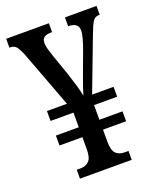

<svg xmlns="http://www.w3.org/2000/svg" viewBox="-134 -794 715 875"><g transform="rotate(-20 223.0 -357.0)"><path d="M101 0V-43H119Q145 -43 160.5 -58.5Q176 -74 176 -114V-174H65V-222H176V-293H65V-341H162L58 -618Q46 -647 36 -659Q26 -671 7 -671H3V-714H210V-671H206Q183 -671 171.5 -663Q160 -655 160 -635Q160 -623 164.5 -607Q169 -591 175 -573L212 -467Q223 -434 232 -403Q241 -372 245 -350Q250 -367 257 -388Q264 -409 272 -430L316 -549Q324 -571 330.5 -594Q337 -617 337 -634Q337 -653 324.5 -662Q312 -671 291 -671H288V-714H441V-671H436Q418 -671 407.5 -655.5Q397 -640 380 -594L284 -341H388V-293H276V-222H388V-174H276V-117Q276 -74 291 -58.5Q306 -43 334 -43H352V0Z"/></g></svg>

Font: Noto Serif Lao ExtraCondensed Medium
Style: Regular
Weight: 500
Width: 2
Designer: Monotype Design Team
Foundry: Monotype Imaging Inc.
Version: Version 2.003; ttfautohint (v1.8.4.7-5d5b)